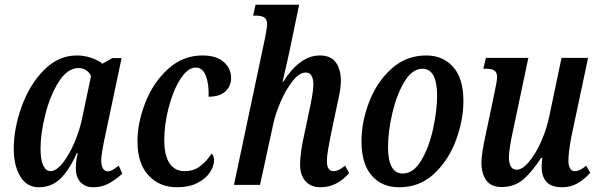

<svg xmlns="http://www.w3.org/2000/svg" viewBox="-20 -780 2521 810"><path d="M38 -153Q38 -237 71 -329.5Q104 -422 165 -484Q226 -546 304 -546Q335 -546 365 -536Q395 -526 412 -511L454 -535H493L426 -218Q407 -131 407 -103Q407 -81 414.5 -69Q422 -57 434 -57Q444 -57 454.5 -63Q465 -69 481 -81L496 -47Q468 -22 439 -6Q410 10 373 10Q340 10 320 -11Q300 -32 300 -70Q300 -93 303.5 -111.5Q307 -130 308 -134H304Q272 -62 234.5 -26Q197 10 144 10Q93 10 65.5 -35.5Q38 -81 38 -153ZM328 -288 364 -459Q357 -475 343 -484Q329 -493 312 -493Q265 -493 228.5 -436Q192 -379 171.5 -298Q151 -217 151 -154Q151 -105 162.5 -81.5Q174 -58 193 -58Q217 -58 244 -91.5Q271 -125 294 -178.5Q317 -232 328 -288Z M560 -184Q560 -263 593.5 -348Q627 -433 689.5 -489.5Q752 -546 834 -546Q893 -546 924 -518.5Q955 -491 955 -451Q955 -417 931 -394.5Q907 -372 860 -372Q862 -425 848.5 -460Q835 -495 806 -495Q772 -495 741 -446.5Q710 -398 691.5 -326Q673 -254 673 -189Q673 -125 695 -91.5Q717 -58 759 -58Q797 -58 824 -78.5Q851 -99 873 -132Q877 -129 880 -121Q883 -113 883 -104Q883 -79 865.5 -52.5Q848 -26 812.5 -8Q777 10 727 10Q653 10 606.5 -40Q560 -90 560 -184Z M1246 -84Q1246 -135 1263 -210L1282 -300Q1302 -390 1302 -422Q1302 -474 1270 -474Q1243 -474 1214.5 -438Q1186 -402 1164 -351Q1142 -300 1133 -258L1077 0H967L1098 -619Q1107 -666 1107 -677Q1107 -698 1095.5 -706Q1084 -714 1061 -714H1048L1058 -760H1242L1199 -553L1172 -434H1174Q1245 -546 1329 -546Q1376 -546 1397 -516.5Q1418 -487 1418 -440Q1418 -409 1409 -368.5Q1400 -328 1399 -322L1375 -208Q1369 -178 1364 -148.5Q1359 -119 1359 -100Q1359 -80 1366 -69Q1373 -58 1386 -58Q1398 -58 1409.5 -63.5Q1421 -69 1436 -81L1453 -50Q1401 10 1332 10Q1291 10 1268.5 -16Q1246 -42 1246 -84Z M1505 -184Q1505 -265 1537 -349Q1569 -433 1631 -489.5Q1693 -546 1778 -546Q1848 -546 1891.5 -498Q1935 -450 1935 -353Q1935 -274 1904 -189.5Q1873 -105 1812 -47.5Q1751 10 1664 10Q1591 10 1548 -39.5Q1505 -89 1505 -184ZM1824 -376Q1824 -490 1762 -490Q1719 -490 1686 -435Q1653 -380 1635 -302Q1617 -224 1617 -160Q1617 -48 1679 -48Q1724 -48 1757 -103Q1790 -158 1807 -236Q1824 -314 1824 -376Z M2265 -78Q2265 -90 2268 -114H2263Q2221 -50 2184.5 -20.5Q2148 9 2096 9Q2051 9 2031 -20Q2011 -49 2011 -95Q2011 -131 2029 -212L2066 -388Q2077 -438 2077 -456Q2077 -474 2066 -482Q2055 -490 2031 -490H2019L2030 -536H2209L2146 -237Q2127 -153 2127 -115Q2127 -92 2135 -78Q2143 -64 2160 -64Q2184 -64 2212 -97.5Q2240 -131 2263 -183Q2286 -235 2297 -288L2349 -536H2461L2390 -201Q2378 -137 2378 -102Q2378 -81 2385 -69.5Q2392 -58 2404 -58Q2416 -58 2427.5 -63.5Q2439 -69 2453 -81L2470 -51Q2446 -24 2417 -7Q2388 10 2350 10Q2265 10 2265 -78Z"/></svg>

Font: Noto Serif CondSemiBold
Style: Italic
Weight: 600
Width: 3
Italic angle: -12°
Designer: Monotype Design Team
Foundry: Monotype Imaging Inc.
Version: Version 1.001